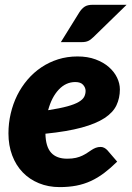

<svg xmlns="http://www.w3.org/2000/svg" viewBox="-20 -756 537 784"><path d="M14.5 0ZM469.5 -391Q469.5 -355.5 455.5 -326Q441.5 -296.5 406.8 -273.8Q372 -251 313.2 -235Q254.5 -219 165.5 -210Q166.5 -157 188.8 -132.5Q211 -108 254.5 -108Q275 -108 290 -111.5Q305 -115 316.2 -120.5Q327.5 -126 336.5 -132Q345.5 -138 353.8 -143.5Q362 -149 371 -152.5Q380 -156 391.5 -156Q399 -156 406 -152.2Q413 -148.5 418.5 -142.5L458.5 -96Q431 -69 404.8 -49.2Q378.5 -29.5 350.8 -16.8Q323 -4 291.8 2Q260.5 8 223.5 8Q177.5 8 139 -7.8Q100.5 -23.5 72.8 -52.2Q45 -81 29.8 -121.5Q14.5 -162 14.5 -211.5Q14.5 -253 23.8 -292.5Q33 -332 50.2 -366.8Q67.5 -401.5 92.5 -430.8Q117.5 -460 148.8 -481Q180 -502 217.2 -513.8Q254.5 -525.5 296.5 -525.5Q338 -525.5 370.2 -513.5Q402.5 -501.5 424.5 -482.2Q446.5 -463 458 -439Q469.5 -415 469.5 -391ZM287.5 -421Q249 -421 220 -390.2Q191 -359.5 176.5 -306Q225 -313.5 255 -321.8Q285 -330 301.5 -339.8Q318 -349.5 323.8 -360.8Q329.5 -372 329.5 -385Q329.5 -398 319.5 -409.5Q309.5 -421 287.5 -421ZM497 -736.5 362 -605Q350.5 -593.5 340.2 -588.8Q330 -584 314 -584H228.5L304.5 -706.5Q314 -721 325.8 -728.8Q337.5 -736.5 359 -736.5Z"/></svg>

Font: Lato Black
Style: Italic
Weight: 900
Italic angle: -7°
Designer: Lukasz Dziedzic
Foundry: tyPoland Lukasz Dziedzic
Version: Version 2.007; 2014-02-27